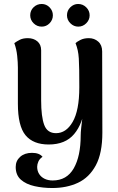

<svg xmlns="http://www.w3.org/2000/svg" viewBox="-20 -719 594 966"><path d="M243 227Q196 227 153.5 217.5Q111 208 85 185Q59 162 59 121Q59 90 81.5 70Q104 50 141 50Q178 50 194 70Q179 80 173 94Q167 108 167 120Q167 141 177 156.5Q187 172 204.5 180.5Q222 189 245 189Q316 189 351 128Q386 67 386 -38Q386 -52 388.5 -75.5Q391 -99 394 -123Q397 -147 399 -165L408 -188Q397 -97 353 -44.5Q309 8 225 8Q147 8 108.5 -38.5Q70 -85 70 -197V-379Q70 -404 66.5 -438Q63 -472 52 -502Q64 -511 80 -519Q96 -527 120 -527Q149 -527 168 -511Q187 -495 187 -466V-214Q187 -132 202.5 -90.5Q218 -49 262 -49Q287 -49 308 -63Q329 -77 345.5 -105.5Q362 -134 370.5 -177.5Q379 -221 379 -280Q379 -332 378.5 -366.5Q378 -401 376.5 -424.5Q375 -448 371 -466Q367 -484 360 -502Q367 -509 384.5 -518Q402 -527 427 -527Q455 -527 474.5 -509.5Q494 -492 494 -460L495 -52Q495 52 462 113Q429 174 372.5 200.5Q316 227 243 227ZM190 -585Q166 -585 149 -602Q132 -619 132 -642Q132 -666 149 -682.5Q166 -699 190 -699Q213 -699 229.5 -682Q246 -665 246 -642Q246 -619 229.5 -602Q213 -585 190 -585ZM374 -585Q351 -585 334 -602Q317 -619 317 -642Q317 -666 334 -682.5Q351 -699 373 -699Q397 -699 414 -682Q431 -665 431 -642Q431 -619 414 -602Q397 -585 374 -585Z"/></svg>

Font: Arima SemiBold
Style: Regular
Weight: 600
Designer: Joana Correia and Natanael Gama
Foundry: NDISCOVER
Version: Version 1.101;gftools[0.9.23]